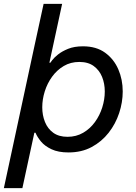

<svg xmlns="http://www.w3.org/2000/svg" viewBox="-33 -780 705 995"><path d="M-13 195 143 -530 193 -760H289L223 -455H228Q228 -455 237.5 -468Q247 -481 267.5 -497.5Q288 -514 320 -527Q352 -540 397 -540Q466 -540 511.5 -507Q557 -474 580 -421Q603 -368 603 -306Q603 -250 584.5 -194Q566 -138 530 -92Q494 -46 442 -18Q390 10 322 10Q269 10 234 -6.5Q199 -23 179.5 -46.5Q160 -70 151 -92H145L83 195ZM186 -224Q186 -183 200 -148Q214 -113 243 -92Q272 -71 317 -71Q362 -71 398 -92Q434 -113 459 -147.5Q484 -182 497 -223.5Q510 -265 510 -306Q510 -347 496 -381.5Q482 -416 453 -437.5Q424 -459 378 -459Q333 -459 297.5 -438Q262 -417 237 -382.5Q212 -348 199 -306.5Q186 -265 186 -224Z"/></svg>

Font: Be Vietnam Pro
Style: Italic
Weight: 400
Italic angle: -12°
Designer: Lam Bao, Tony Le, Vietanh Nguyen
Foundry: Yellow Type Foundry
Version: Version 1.002; ttfautohint (v1.8.3)